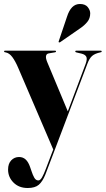

<svg xmlns="http://www.w3.org/2000/svg" viewBox="-22 -698 530 963"><path d="M321 -132.5 247.5 57.5 68.5 -359.5Q54.5 -392 39.8 -411.8Q25 -431.5 7.5 -435Q1 -436 -0.2 -437.2Q-1.5 -438.5 -1.5 -440Q-1.5 -442.5 0 -443.2Q1.5 -444 3.5 -444H254Q256.5 -444 257.8 -443Q259 -442 259 -440Q259 -438 257.8 -437Q256.5 -436 253 -435.5L224 -430.5Q211.5 -429 209 -418Q206.5 -407 214.5 -387.5ZM234.5 79 271 -15 279 -35.5 407.5 -377.5Q416.5 -402.5 410.8 -413.5Q405 -424.5 387 -429L361.5 -435Q358 -436 356.8 -437Q355.5 -438 355.5 -439.5Q355.5 -442 357 -443Q358.5 -444 360.5 -444H483Q485.5 -444 486.8 -443Q488 -442 488 -440Q488 -438 486.8 -437Q485.5 -436 482 -435.5Q453.5 -429.5 439.8 -417.2Q426 -405 416 -377.5L240 87Q219.5 142.5 205.5 177.5Q191.5 212.5 172.5 228.8Q153.5 245 117 245Q73 245 45.8 217.8Q18.5 190.5 18.5 152.5Q18.5 122.5 34.5 106Q50.5 89.5 73.5 89.5Q93.5 89.5 107 102.2Q120.5 115 129 140L137 163Q142 179 149.8 193Q157.5 207 170.5 207Q180 207 189 191.2Q198 175.5 208.8 146.8Q219.5 118 234.5 79ZM314 -614Q324 -645.5 340 -661.8Q356 -678 379 -678Q405.5 -678 418 -662.5Q430.5 -647 430.5 -631Q430.5 -606 416 -588.2Q401.5 -570.5 381.5 -557L279 -486Q277.5 -485.5 275.8 -485.2Q274 -485 273 -486Q271.5 -487.5 272 -489Q272.5 -490.5 273 -492.5Z"/></svg>

Font: Fraunces 120pt
Style: Bold
Weight: 700
Version: Version 1.000;[b76b70a41]